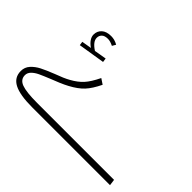

<svg xmlns="http://www.w3.org/2000/svg" viewBox="-131 -1016 1308 1308"><g transform="rotate(45 523.0 -362.0)"><path d="M40 -120Q40 -157 64 -183.5Q88 -210 123 -228Q158 -246 219 -270Q283 -293 320 -314Q369 -341 399.5 -374.5Q430 -408 462 -474L501 -448Q469 -382 435.5 -346Q402 -310 342 -278Q316 -264 284 -250.5Q252 -237 223 -226Q171 -205 143.5 -192Q116 -179 98 -161Q80 -143 80 -120Q80 -78 124 -61.5Q168 -45 272 -45H1014L1020 0H269Q151 0 95.5 -29Q40 -58 40 -120ZM393 -560 200 -529 196 -557 267 -569Q242 -586 228.5 -606Q215 -626 215 -646Q215 -680 239 -702Q263 -724 308 -724Q342 -724 373 -706L358 -680Q328 -695 306 -695Q275 -695 260.5 -681Q246 -667 246 -646Q246 -609 301 -574L389 -589Z"/></g></svg>

Font: FiraGO ExtraLight
Style: Regular
Weight: 200
Designer: bBox Type
Foundry: bBox Type GmbH
Version: Version 1.001